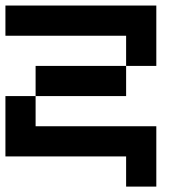

<svg xmlns="http://www.w3.org/2000/svg" viewBox="-20 -576 707 707"><path d="M444.4 -444.4H0V-555.6H555.6V-333.3H444.4ZM444.4 0H0V-222.2H111.1V-111.1H555.6V111.1H444.4ZM444.4 -222.2H111.1V-333.3H444.4Z"/></svg>

Font: Pixeloid Sans
Style: Regular
Weight: 400
Designer: GGBotNet
Foundry: GGBotNet
Version: 0.5